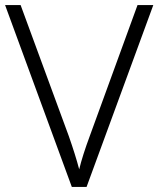

<svg xmlns="http://www.w3.org/2000/svg" viewBox="-20 -734 622 754"><path d="M582 -714 320 0H262L0 -714H61L250 -200Q276 -126 291 -69Q304 -123 333 -201L520 -714Z"/></svg>

Font: Noto Traditional Nushu Light
Style: Regular
Weight: 300
Designer: LIU Zhao
Foundry: LiuZhao Studio
Version: Version 2.003; ttfautohint (v1.8.4.7-5d5b)